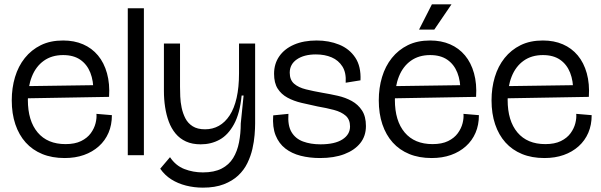

<svg xmlns="http://www.w3.org/2000/svg" viewBox="-20 -713 2762 882"><path d="M277 13Q219 13 174 -5.5Q129 -24 98 -58.5Q67 -93 50.5 -142Q34 -191 34 -252Q34 -309 49 -359Q64 -409 94 -446.5Q124 -484 167.5 -505.5Q211 -527 270 -527Q321 -527 361.5 -509.5Q402 -492 430 -458.5Q458 -425 471.5 -376.5Q485 -328 481 -268L80 -261V-317L429 -322L409 -290Q410 -341 395 -379Q380 -417 349 -438.5Q318 -460 270 -460Q218 -460 181.5 -434Q145 -408 126.5 -361.5Q108 -315 108 -254Q108 -158 153 -104.5Q198 -51 281 -51Q324 -51 352.5 -65Q381 -79 397 -101Q413 -123 419 -147Q425 -171 423 -190L494 -184Q494 -139 478.5 -103Q463 -67 434 -41Q405 -15 365.5 -1Q326 13 277 13Z M567 0V-675H641V0Z M912 149Q872 149 834.5 139.5Q797 130 767 111Q737 92 716 62L761 9Q787 48 827 63.5Q867 79 912 79Q964 79 998 61.5Q1032 44 1051 13Q1070 -18 1078 -59Q1086 -100 1086 -146L1099 -274H1090Q1082 -192 1055 -142.5Q1028 -93 989 -71.5Q950 -50 902 -50Q863 -50 834.5 -63Q806 -76 786.5 -99.5Q767 -123 755.5 -154Q744 -185 738.5 -221Q733 -257 733 -295V-513H807V-314Q807 -295 808 -269.5Q809 -244 814.5 -218Q820 -192 831.5 -169.5Q843 -147 865 -133Q887 -119 922 -119Q957 -119 985.5 -135Q1014 -151 1035 -183Q1056 -215 1067 -263.5Q1078 -312 1078 -376V-513H1152V-146Q1152 -123 1149.5 -92.5Q1147 -62 1139.5 -29Q1132 4 1116.5 36Q1101 68 1074.5 93Q1048 118 1008 133.5Q968 149 912 149Z M1450 13Q1402 13 1361 2.5Q1320 -8 1290.5 -31Q1261 -54 1246 -91.5Q1231 -129 1235 -183L1305 -190Q1301 -137 1319 -106.5Q1337 -76 1372 -63Q1407 -50 1452 -50Q1518 -50 1553 -72.5Q1588 -95 1588 -132Q1588 -164 1568 -181.5Q1548 -199 1514 -208Q1480 -217 1439 -224Q1401 -232 1365 -240.5Q1329 -249 1300.5 -264.5Q1272 -280 1255.5 -306Q1239 -332 1239 -374Q1239 -420 1263 -454.5Q1287 -489 1331 -508Q1375 -527 1435 -527Q1491 -527 1538 -508Q1585 -489 1612 -448.5Q1639 -408 1636 -344L1568 -333Q1571 -379 1553 -407.5Q1535 -436 1503.5 -449.5Q1472 -463 1431 -463Q1377 -463 1344 -440.5Q1311 -418 1311 -379Q1311 -346 1331 -328.5Q1351 -311 1385.5 -302.5Q1420 -294 1460 -287Q1496 -281 1531.5 -273Q1567 -265 1596 -249Q1625 -233 1643 -205.5Q1661 -178 1661 -134Q1661 -88 1635 -55.5Q1609 -23 1562 -5Q1515 13 1450 13Z M1963 13Q1905 13 1860 -5.5Q1815 -24 1784 -58.5Q1753 -93 1736.5 -142Q1720 -191 1720 -252Q1720 -309 1735 -359Q1750 -409 1780 -446.5Q1810 -484 1853.5 -505.5Q1897 -527 1956 -527Q2007 -527 2047.5 -509.5Q2088 -492 2116 -458.5Q2144 -425 2157.5 -376.5Q2171 -328 2167 -268L1766 -261V-317L2115 -322L2095 -290Q2096 -341 2081 -379Q2066 -417 2035 -438.5Q2004 -460 1956 -460Q1904 -460 1867.5 -434Q1831 -408 1812.5 -361.5Q1794 -315 1794 -254Q1794 -158 1839 -104.5Q1884 -51 1967 -51Q2010 -51 2038.5 -65Q2067 -79 2083 -101Q2099 -123 2105 -147Q2111 -171 2109 -190L2180 -184Q2180 -139 2164.5 -103Q2149 -67 2120 -41Q2091 -15 2051.5 -1Q2012 13 1963 13ZM1975 -577H1905L1964 -693H2054Z M2481 13Q2423 13 2378 -5.5Q2333 -24 2302 -58.5Q2271 -93 2254.5 -142Q2238 -191 2238 -252Q2238 -309 2253 -359Q2268 -409 2298 -446.5Q2328 -484 2371.5 -505.5Q2415 -527 2474 -527Q2525 -527 2565.5 -509.5Q2606 -492 2634 -458.5Q2662 -425 2675.5 -376.5Q2689 -328 2685 -268L2284 -261V-317L2633 -322L2613 -290Q2614 -341 2599 -379Q2584 -417 2553 -438.5Q2522 -460 2474 -460Q2422 -460 2385.5 -434Q2349 -408 2330.5 -361.5Q2312 -315 2312 -254Q2312 -158 2357 -104.5Q2402 -51 2485 -51Q2528 -51 2556.5 -65Q2585 -79 2601 -101Q2617 -123 2623 -147Q2629 -171 2627 -190L2698 -184Q2698 -139 2682.5 -103Q2667 -67 2638 -41Q2609 -15 2569.5 -1Q2530 13 2481 13Z"/></svg>

Font: Bricolage Grotesque 48pt Condensed ExtraBold Light
Style: Regular
Weight: 300
Version: Version 1.000;gftools[0.9.30]